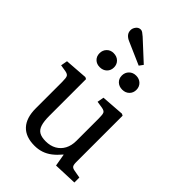

<svg xmlns="http://www.w3.org/2000/svg" viewBox="-283 -1077 1199 1199"><g transform="rotate(45 316.5 -477.5)"><path d="M264 14Q186 14 145.5 -29.5Q105 -73 105 -157V-390Q105 -426 99 -437Q93 -448 71 -452L27 -459L35 -503L186 -514L198 -508V-183Q198 -136 207 -107.5Q216 -79 237 -67Q258 -55 294 -55Q335 -55 365 -72Q395 -89 411.5 -120Q428 -151 428 -193V-390Q428 -425 422.5 -436.5Q417 -448 394 -452L349 -459L357 -503L509 -514L521 -508V-98Q521 -74 527.5 -65Q534 -56 553 -53L603 -44V0L447 6L433 -75H431Q405 -44 379.5 -24.5Q354 -5 325.5 4.5Q297 14 264 14ZM371 -800 220 -866Q201 -874 189.5 -887.5Q178 -901 178 -921Q178 -938 190 -953.5Q202 -969 221 -969Q230 -969 238.5 -963Q247 -957 260 -946L390 -826ZM404 -621Q376 -621 358 -638Q340 -655 340 -682Q340 -709 358 -727Q376 -745 404 -745Q432 -745 450 -727.5Q468 -710 468 -683Q468 -656 450 -638.5Q432 -621 404 -621ZM205 -621Q178 -621 160.5 -638Q143 -655 143 -682Q143 -709 160.5 -727Q178 -745 205 -745Q234 -745 252 -727.5Q270 -710 270 -683Q270 -656 252 -638.5Q234 -621 205 -621Z"/></g></svg>

Font: Literata 18pt
Style: Regular
Weight: 400
Designer: Latin by Veronika Burian and Jose Scaglione. Greek by Irene Vlachou. Cyrillic by Vera Evstafieva.
Foundry: TypeTogether
Version: Version 3.103;gftools[0.9.29]